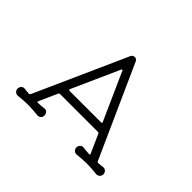

<svg xmlns="http://www.w3.org/2000/svg" viewBox="-142 -999 1285 1285"><g transform="rotate(45 500.0 -356.5)"><path d="M129 12Q115 13 104.5 3.5Q94 -6 94 -21Q94 -36 104.5 -46Q115 -56 129 -54Q139 -53 150 -52Q161 -51 171 -50H173Q178 -50 182 -56L475 -710Q483 -725 500 -725Q516 -725 524 -710L818 -56Q822 -50 827 -50Q838 -50 849.5 -51.5Q861 -53 871 -54Q885 -56 895.5 -46Q906 -36 906 -21Q906 -6 895.5 3.5Q885 13 871 12Q814 6 778 6Q739 6 685 12Q672 13 661.5 3.5Q651 -6 651 -21Q651 -36 661.5 -46Q672 -56 685 -54Q698 -53 712.5 -51.5Q727 -50 741 -49H743Q753 -49 748 -59L690 -189Q687 -196 680 -196H320Q314 -196 310 -189L252 -59Q251 -57 251 -54Q251 -49 257 -49Q271 -49 286.5 -51Q302 -53 315 -54Q329 -56 339 -46Q349 -36 349 -21Q349 -6 339 3.5Q329 13 315 12Q257 6 222 6Q182 6 129 12ZM352 -256H648Q660 -256 655 -267L506 -600Q505 -606 500 -606Q497 -606 494 -600L345 -267Q344 -265 344 -263Q344 -256 352 -256Z"/></g></svg>

Font: Kiwi Maru Light
Style: Regular
Weight: 300
Designer: Hiroki-Chan
Version: Version 1.100